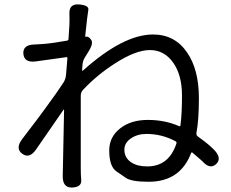

<svg xmlns="http://www.w3.org/2000/svg" viewBox="-20 -807 1040 863"><path d="M304 36Q261 37 262 -16L268 -312Q268 -317 265 -313L142 -135Q112 -92 80 -116Q48 -139 79 -181L152 -277Q168 -298 183 -319Q241 -398 266 -437Q276 -454 277 -473L283 -546Q283 -551 278 -550L141 -531Q89 -524 85 -565Q82 -606 135 -607Q144 -607 169 -609Q206 -611 280 -624Q288 -625 288 -633L292 -695Q293 -720 292 -745Q290 -791 336 -787Q381 -783 377 -762.5Q373 -742 363 -645Q363 -640 368 -642Q377 -645 389 -629Q402 -613 377 -574L364 -553Q353 -537 351 -518L349 -492Q349 -487 353 -490Q534 -652 668 -652Q766 -652 821 -571Q874 -494 874 -366Q874 -268 863 -210Q861 -199 870 -193Q918 -159 943 -133Q979 -95 951 -69Q923 -44 889 -83Q884 -88 845 -121Q841 -124 839 -119Q790 10 648 10Q570 10 545 -8Q524 -23 503 -37Q471 -59 471 -131Q471 -191 519.5 -229.5Q568 -268 644.5 -268Q721 -268 785 -240Q790 -238 791 -243Q798 -294 798 -377Q798 -470 758 -526Q718 -582 654 -582Q590 -582 497 -522Q417 -471 354 -404Q343 -393 343 -377V-48Q343 -23 345 2Q348 34 304 36ZM642 -59Q739 -59 773 -162Q775 -169 769 -172Q708 -205 638 -205Q598 -205 568.5 -185Q539 -165 539 -134Q539 -98 570 -77Q597 -59 642 -59Z"/></svg>

Font: Resource Han Rounded JP
Style: Regular
Weight: 400
Designer: Cyano Hao (round all glyphs); Ryoko NISHIZUKA 西塚涼子 (kana, bopomofo & ideographs); Paul D. Hunt (Latin, Greek & Cyrillic)
Foundry: Cyano Hao
Version: 0.990